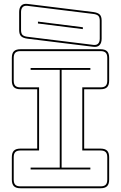

<svg xmlns="http://www.w3.org/2000/svg" viewBox="-20 -992 645 1022"><path d="M89 10Q65 10 54 -1Q43 -12 43 -36V-155Q43 -179 54 -190Q65 -201 89 -201H178V-517H89Q65 -517 54 -528Q43 -539 43 -563V-684Q43 -708 54 -719Q65 -730 89 -730H515Q539 -730 550 -719Q561 -708 561 -684V-563Q561 -539 550 -528Q539 -517 515 -517H428V-201H515Q539 -201 550 -190Q561 -179 561 -155V-36Q561 -12 550 -1Q539 10 515 10ZM89 0H515Q534 0 542.5 -8.5Q551 -17 551 -36V-155Q551 -174 542.5 -182.5Q534 -191 515 -191H418V-527H515Q534 -527 542.5 -535.5Q551 -544 551 -563V-684Q551 -703 542.5 -711.5Q534 -720 515 -720H89Q70 -720 61.5 -711.5Q53 -703 53 -684V-563Q53 -544 61.5 -535.5Q70 -527 89 -527H188V-191H89Q70 -191 61.5 -182.5Q53 -174 53 -155V-36Q53 -17 61.5 -8.5Q70 0 89 0ZM461 -90H143V-100H298V-620H143V-630H461V-620H308V-100H461ZM521 -786Q521 -763 509.5 -751.5Q498 -740 476 -743L127 -786Q103 -789 92.5 -799Q82 -809 82 -832V-928Q82 -951 93.5 -962.5Q105 -974 127 -971L476 -928Q500 -925 510.5 -915Q521 -905 521 -882ZM477 -753Q494 -751 502.5 -760Q511 -769 511 -786V-882Q511 -901 502.5 -908.5Q494 -916 475 -918L126 -961Q109 -963 100.5 -954Q92 -945 92 -928V-832Q92 -813 100.5 -805.5Q109 -798 128 -796ZM182 -867V-877L421 -847V-837Z"/></svg>

Font: Bungee Outline
Style: Regular
Weight: 400
Designer: David Jonathan Ross
Foundry: David Jonathan Ross
Version: Version 1.001;PS 1.0;hotconv 1.0.72;makeotf.lib2.5.5900